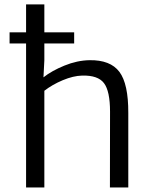

<svg xmlns="http://www.w3.org/2000/svg" viewBox="-20 -832 681 852"><path d="M22.5 -639.2V-688.5H95.7V-812.5H176.8V-688.5H309.1V-639.2H176.8V-564.9L172.9 -488.8Q209 -517.6 265.6 -540.8Q322.3 -564 377.4 -564.9Q469.7 -566.4 509.8 -513.2Q549.8 -460 549.3 -330.6V0H467.8L468.3 -336.4Q468.3 -427.7 441.4 -463.1Q414.6 -498.5 344.2 -496.6Q305.2 -495.6 258.5 -476.1Q211.9 -456.5 176.8 -429.2V0H95.7V-639.2Z"/></svg>

Font: HaufeMerriweatherSansLt
Style: Regular
Weight: 300
Designer: Eben Sorkin
Foundry: Eben Sorkin
Version: Version 1.56